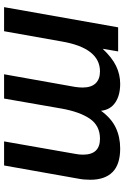

<svg xmlns="http://www.w3.org/2000/svg" viewBox="146 -755 609 941"><g transform="rotate(90 450.5 -284.5)"><path d="M15 0 114 -559H232L219 -483Q262 -529 303.5 -549Q345 -569 391 -569Q447 -569 482.5 -545Q518 -521 523 -475Q559 -525 605 -547Q651 -569 708 -569Q786 -569 823.5 -531.5Q861 -494 861 -423Q861 -391 856 -366L791 0H673L734 -348Q738 -367 738 -387Q738 -470 660 -470Q596 -470 562 -420.5Q528 -371 512 -281L463 0H344L406 -348Q409 -369 409 -385Q409 -427 388.5 -448.5Q368 -470 330 -470Q215 -470 183 -281L133 0Z"/></g></svg>

Font: Open Sauce One SemiBold Italic
Style: Regular
Weight: 600
Italic angle: -10°
Designer: Alfredo Marco Pradil
Foundry: Creative Sauce Fz LLC
Version: Version 1.477